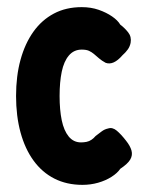

<svg xmlns="http://www.w3.org/2000/svg" viewBox="-20 -506 416 538"><path d="M211 12Q167 12 132.5 -5.5Q98 -23 74 -56Q50 -89 37.5 -135Q25 -181 25 -237Q25 -293 37.5 -338.5Q50 -384 73.5 -417Q97 -450 131 -468Q165 -486 209 -486Q235 -486 256.5 -478.5Q278 -471 294 -460Q310 -449 317 -437Q329 -428 339 -415.5Q349 -403 346 -386Q344 -376 338.5 -368Q333 -360 323 -351Q298 -322 276 -330Q265 -336 257.5 -342.5Q250 -349 243.5 -354.5Q237 -360 229.5 -363.5Q222 -367 209 -367Q187 -367 173 -350.5Q159 -334 153 -305Q147 -276 147 -237Q147 -198 153 -169Q159 -140 172.5 -123.5Q186 -107 207 -107Q215 -107 222.5 -108.5Q230 -110 236.5 -114.5Q243 -119 248 -125Q256 -131 264.5 -137.5Q273 -144 283 -146Q295 -150 307 -140Q319 -130 333 -112Q345 -97 348.5 -84Q352 -71 345 -59Q338 -47 317 -33Q309 -21 292.5 -10.5Q276 0 255 6Q234 12 211 12Z"/></svg>

Font: Fredoka Condensed Medium
Style: Regular
Weight: 500
Width: 3
Designer: Ben Nathan
Foundry: Milena B. Brandão, Ben Nathan
Version: Version 2.001